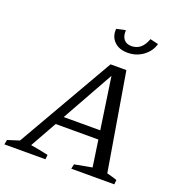

<svg xmlns="http://www.w3.org/2000/svg" viewBox="-190 -991 1040 1116"><g transform="rotate(20 329.5 -432.5)"><path d="M581 -46Q597 -42 613.5 -37.5Q630 -33 644 -28L641 0H375L381 -29L489 -49L465 -213H201L109 -49Q165 -40 218 -28L215 0H-39L-33 -29L39 -52L382 -648H480ZM231 -267H457L410 -587ZM451 -745Q398 -745 368 -775Q338 -805 342 -853L398 -865Q396 -827 412.5 -808Q429 -789 459 -789Q523 -789 550 -865L601 -853Q588 -806 546.5 -775.5Q505 -745 451 -745Z"/></g></svg>

Font: Piazzolla
Style: Italic
Weight: 400
Italic angle: -11.3°
Designer: Juan Pablo del Peral
Foundry: Huerta Tipografica
Version: Version 1.330